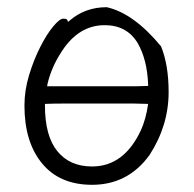

<svg xmlns="http://www.w3.org/2000/svg" viewBox="-20 -501 540 534"><path d="M169 -440 174 -444Q217 -481 277 -481Q352 -464 428 -372Q449 -320 449 -245Q449 -152 396 -70Q336 13 236 13Q146 13 97 -46.5Q48 -106 48 -207Q48 -250 61 -292.5Q74 -335 92 -370.5Q110 -406 128 -427.5Q146 -449 155.5 -449Q165 -449 167 -446ZM392 -262V-267Q389 -336 363 -381Q333 -431 271 -431Q200 -431 153 -360Q123 -315 112 -267L111 -261H355Q370 -261 392 -262ZM105 -212V-207Q105 -123 139.5 -80.5Q174 -38 236 -38Q325 -38 372 -139Q386 -170 392 -212L354 -213H154Q128 -213 105 -212Z"/></svg>

Font: Moon Stars Kai HW Light
Style: Regular
Weight: 300
Designer: GuiWonder
Version: Version 1.101